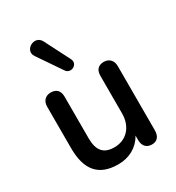

<svg xmlns="http://www.w3.org/2000/svg" viewBox="-186 -887 928 1011"><g transform="rotate(-30 278.0 -381.5)"><path d="M237 10C304 10 359 -21 390 -76V-49C390 -13 409 8 443 8C474 8 492 -13 492 -49V-440C492 -476 469 -496 439 -496C404 -496 387 -476 387 -440V-213C387 -131 336 -78 264 -78C198 -78 169 -113 169 -188V-440C169 -476 151 -496 116 -496C85 -496 63 -476 63 -440V-189C63 -58 116 10 237 10ZM139 -705 238 -560C261 -526 317 -555 297 -594L219 -747C190 -804 105 -755 139 -705Z"/></g></svg>

Font: SN Pro Medium
Style: Regular
Weight: 500
Designer: Tobias Whetton
Foundry: Supernotes
Version: Version 1.003;Glyphs 3.3 (3324)